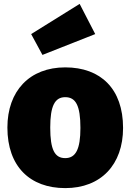

<svg xmlns="http://www.w3.org/2000/svg" viewBox="-20 -944 671 986"><path d="M389 -924 140 -769 198 -662 469 -769ZM315 -598C132 -598 18 -477 18 -289C18 -89 134 22 315 22C499 22 612 -99 612 -287C612 -488 497 -598 315 -598ZM315 -445C369 -445 393 -402 393 -287C393 -178 369 -132 315 -132C261 -132 238 -175 238 -289C238 -399 261 -445 315 -445Z"/></svg>

Font: Glow Sans SC Normal Heavy
Style: Regular
Weight: 900
Designer: Ryoko NISHIZUKA (kana, bopomofo & ideographs); Paul D. Hunt (Latin, Greek & Cyrillic); Sandoll Communications, Soo-young
Version: Version 0.93